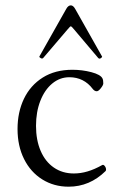

<svg xmlns="http://www.w3.org/2000/svg" viewBox="-20 -685 429 716"><path d="M45.4 -204.1Q45.4 -266.6 69.3 -316.7Q93.3 -366.7 139.4 -395.8Q185.5 -424.8 250 -424.8Q286.6 -424.8 321 -415.8Q355.5 -406.7 362.3 -392.1Q365.2 -386.2 365.2 -374Q365.2 -367.7 356.2 -356.2Q347.2 -344.7 340.8 -344.7Q332.5 -344.7 325.7 -353.5Q309.6 -375 287.6 -386Q265.6 -397 238.8 -397Q203.1 -397 174.8 -373.5Q146.5 -350.1 130.4 -308.8Q114.3 -267.6 114.3 -215.8Q114.3 -162.6 131.6 -122.3Q148.9 -82 180.9 -60.1Q212.9 -38.1 255.4 -38.1Q280.8 -38.1 306.4 -45.7Q332 -53.2 360.8 -69.3Q365.7 -72.3 370.6 -65.9Q375.5 -59.6 375.5 -52.7Q375.5 -48.8 373.5 -46.9Q314.5 11.2 235.8 11.2Q181.2 11.2 137.7 -15.9Q94.2 -43 69.8 -91.8Q45.4 -140.6 45.4 -204.1ZM136.7 -466.8Q134.3 -466.8 131.8 -468.3Q125.5 -471.7 127 -474.6L227.1 -651.9Q234.4 -665 244.1 -665Q252.9 -665 260.3 -651.9L360.4 -474.6Q360.8 -474.1 360.8 -473.1Q360.8 -471.7 356.4 -468.3Q353.5 -466.3 351.1 -466.3Q348.6 -466.3 346.2 -468.8L256.3 -575.2Q247.1 -586.9 243.7 -586.9Q241.7 -586.9 231.9 -575.2L141.1 -468.8Q139.2 -466.8 136.7 -466.8Z"/></svg>

Font: JuniusX Light
Style: Regular
Weight: 300
Designer: Peter S. Baker
Foundry: Briery Creek Software
Version: Version 1.008